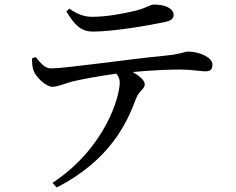

<svg xmlns="http://www.w3.org/2000/svg" viewBox="-20 -768 1040 845"><path d="M701 -670C733 -676 744 -686 744 -702C744 -731 707 -748 658 -748C639 -748 626 -732 569 -719C521 -708 450 -694 386 -694C353 -694 324 -703 285 -730L272 -718C306 -661 335 -629 389 -629C476 -629 623 -654 701 -670ZM230 57C465 -64 539 -227 579 -335C593 -370 617 -376 617 -397C617 -415 593 -434 564 -451C648 -459 728 -462 772 -462C823 -462 865 -454 883 -454C907 -454 915 -463 915 -484C915 -516 855 -541 808 -541C794 -541 777 -530 707 -523C538 -507 272 -467 204 -467C177 -467 158 -491 137 -517L121 -511C121 -489 122 -471 128 -457C138 -427 185 -385 211 -386C236 -387 265 -400 297 -409C328 -417 414 -433 492 -444C503 -430 507 -418 507 -405C507 -344 445 -118 211 37Z"/></svg>

Font: Noto Serif CJK SC Medium
Style: Regular
Weight: 500
Designer: Ryoko NISHIZUKA 西塚涼子 (kana & ideographs); Frank Grießhammer (Latin, Greek & Cyrillic); Wenlong ZHANG 张文龙 (bopomofo); San
Foundry: Adobe
Version: Version 2.001;hotconv 1.1.0;makeotfexe 2.6.0